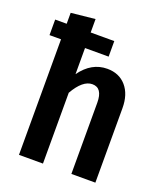

<svg xmlns="http://www.w3.org/2000/svg" viewBox="-138 -847 808 940"><g transform="rotate(20 265.5 -376.5)"><path d="M335 -544Q397 -544 433.5 -502Q470 -460 470 -388V0H345V-371Q345 -448 292 -448Q242 -448 197 -369V0H72V-602H12V-683H72V-740L197 -753V-683H320V-602H197V-466Q253 -544 335 -544Z"/></g></svg>

Font: Fira Sans Condensed Medium
Style: Regular
Weight: 500
Width: 3
Designer: Carrois Corporate & Edenspiekermann AG
Foundry: Carrois Corporate GbR & Edenspiekermann AG
Version: Version 4.203;PS 004.203;hotconv 1.0.88;makeotf.lib2.5.64775